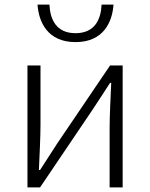

<svg xmlns="http://www.w3.org/2000/svg" viewBox="-20 -819 656 839"><path d="M310 -635C433 -635 471 -724 476 -799H424C421 -735 395 -674 310 -674C225 -674 199 -735 196 -799H144C149 -724 187 -635 310 -635ZM100 0H155L386 -342C407 -374 440 -424 461 -457H466C463 -385 459 -316 459 -256V0H516V-533H461L230 -192C209 -159 176 -109 155 -76H150C153 -148 157 -219 157 -276V-533H100Z"/></svg>

Font: Spoqa Han Sans Neo Light
Style: Regular
Weight: 300
Designer: [Spoqa Han Sans Neo] Dong-huui Kim  Younghwa Kang  Yujin Lee  [Noto Sans] Ryoko NISHIZUKA  (kana & ideographs); Paul D. 
Foundry: Spoqa (http://www.spoqa-han-sans.com)
Version: Version 1.000